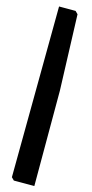

<svg xmlns="http://www.w3.org/2000/svg" viewBox="-157 -941 537 1122"><g transform="rotate(15 112.0 -379.5)"><path d="M182 146H58L42 130L50 -905H150L166 -889L182 -432Z"/></g></svg>

Font: Chau Philomene One
Style: Regular
Weight: 400
Designer: Vicente Lamonaca
Foundry: TipoType
Version: Version 1.002